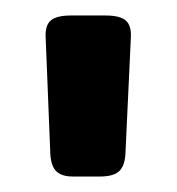

<svg xmlns="http://www.w3.org/2000/svg" viewBox="-20 -719 228 248"><path d="M45 -520 39 -670Q38 -686 45.5 -692.5Q53 -699 72 -699H116Q135 -699 142.5 -692.5Q150 -686 149 -670L142 -520Q141 -504 133.5 -497.5Q126 -491 109 -491H74Q60 -491 53 -497.5Q46 -504 45 -520Z"/></svg>

Font: Mitr
Style: Regular
Weight: 400
Designer: Thanarat Vachiruckul
Foundry: Cadson Demak
Version: Version 1.002